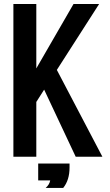

<svg xmlns="http://www.w3.org/2000/svg" viewBox="-20 -805 540 945"><path d="M45.9 -33.7V-785.2H158.7V-468.3L341.8 -785.2H467.8L259.8 -460.9L483.9 -33.7H352.5L197.3 -363.8L158.7 -303.2V-33.7ZM204.6 120.1Q223.6 103.5 227.1 83H168V0H322.3V19.5Q322.3 81.5 291 120.1Z"/></svg>

Font: BIZ UDGothic
Style: Bold
Weight: 700
Monospace: yes
Designer: TypeBank Co., Ltd.
Foundry: Morisawa Inc.
Version: Version 1.05